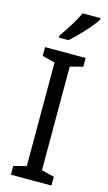

<svg xmlns="http://www.w3.org/2000/svg" viewBox="-141 -990 583 1038"><g transform="rotate(15 150.0 -471.5)"><path d="M285 -934V-943H185C164 -898 130 -844 95 -795V-783H148C191 -819 260 -894 285 -934ZM263 0V-49L192 -67V-647L263 -665V-714H36V-665L107 -647V-67L36 -49V0Z"/></g></svg>

Font: Noto Sans Malayalam Condensed
Style: Regular
Weight: 400
Width: 3
Designer: Jelle Bosma - Monotype Design Team
Foundry: Monotype Imaging Inc.
Version: Version 2.104